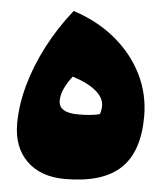

<svg xmlns="http://www.w3.org/2000/svg" viewBox="-46 -620 581 673"><g transform="rotate(5 244.0 -283.5)"><path d="M207 11.7Q121.6 11.7 72.5 -36.1Q23.4 -84 23.4 -167.5Q23.4 -232.4 43 -303Q62.5 -373.5 99.1 -443.8Q135.7 -514.2 186.5 -577.6Q272.5 -549.8 334.7 -498Q397 -446.3 430.9 -377.9Q464.8 -309.6 464.8 -231Q464.8 -106.4 402.1 -47.4Q339.4 11.7 207 11.7ZM203.1 -348.1Q165 -298.8 165 -260.3Q165 -217.8 233.9 -217.8Q283.2 -217.8 309.6 -225.6Q314.5 -240.2 314.5 -255.4Q314.5 -283.2 285.6 -307.4Q256.8 -331.5 203.1 -348.1Z"/></g></svg>

Font: Pinar-DS3-FD Black
Style: Regular
Weight: 900
Designer: Amin Abedi
Version: Version 3.000